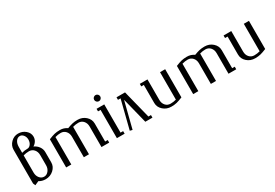

<svg xmlns="http://www.w3.org/2000/svg" viewBox="29 -1319 2963 2071"><g transform="rotate(-30 1510.5 -284.0)"><path d="M64 -28.8V-448.2Q64 -500 102.1 -538.1Q140.1 -576.2 191.9 -576.2Q245.6 -576.2 283.7 -543Q321.8 -509.8 321.8 -463.9Q321.8 -435.5 307.1 -411.4Q292.5 -387.2 267.1 -372.1Q303.7 -356 325.9 -324.7Q348.1 -293.5 348.1 -255.9V-127.9Q348.1 -75.7 306.4 -37.8Q264.6 0 206.1 0Q161.6 0 126 -22L76.2 0ZM127.9 -127.9Q127.9 -87.4 150.4 -59.8Q172.9 -32.2 206.1 -32.2Q238.3 -32.2 261.2 -60.5Q284.2 -88.9 284.2 -127.9V-255.9Q284.2 -297.4 260.3 -324.7Q236.3 -352.1 198.2 -352.1Q164.1 -352.1 127.9 -341.8ZM127.9 -374Q162.1 -383.8 198.2 -383.8Q223.1 -383.8 240.5 -407.5Q257.8 -431.2 257.8 -463.9Q257.8 -496.6 239.3 -520.3Q220.7 -543.9 195.8 -543.9Q166 -543.9 147 -516.6Q127.9 -489.3 127.9 -448.2Z M460 0V-351.1Q504.4 -369.6 533.4 -376.7Q562.5 -383.8 602.1 -383.8Q651.9 -383.8 690.9 -356Q730 -371.1 757.8 -377.4Q785.6 -383.8 821.8 -383.8Q880.9 -383.8 922.4 -346.4Q963.9 -309.1 963.9 -255.9V-32.2H996.1V0H899.9V-255.9Q899.9 -297.4 876 -324.7Q852.1 -352.1 814 -352.1Q779.8 -352.1 744.1 -341.8V0H680.2V-255.9Q680.2 -297.4 656.2 -324.7Q632.3 -352.1 594.2 -352.1Q560.1 -352.1 523.9 -341.8V0Z M1060.1 -352.1V-383.8H1155.8V-32.2H1188V0H1091.8V-352.1ZM1097.2 -453.1Q1085.9 -464.4 1085.9 -480Q1085.9 -495.6 1097.2 -506.8Q1108.4 -518.1 1124 -518.1Q1139.6 -518.1 1150.6 -506.8Q1161.6 -495.6 1161.6 -480Q1161.6 -464.4 1150.6 -453.1Q1139.6 -441.9 1124 -441.9Q1108.4 -441.9 1097.2 -453.1Z M1252 0 1340.8 -352.1H1308.6V-383.8H1414.6L1502.9 -32.2H1534.7V0H1445.8L1365.7 -319.8L1282.7 7.8Z M1598.6 -352.1V-383.8H1694.3V-127.9Q1694.3 -86.4 1718.3 -59.3Q1742.2 -32.2 1780.3 -32.2Q1816.4 -32.2 1850.6 -42V-383.8H1914.6V-33.2Q1869.6 -14.6 1840.6 -7.3Q1811.5 0 1772.5 0Q1713.4 0 1671.9 -37.4Q1630.4 -74.7 1630.4 -127.9V-352.1Z M2042 0V-351.1Q2086.4 -369.6 2115.5 -376.7Q2144.5 -383.8 2184.1 -383.8Q2233.9 -383.8 2272.9 -356Q2312 -371.1 2339.8 -377.4Q2367.7 -383.8 2403.8 -383.8Q2462.9 -383.8 2504.4 -346.4Q2545.9 -309.1 2545.9 -255.9V-32.2H2578.1V0H2481.9V-255.9Q2481.9 -297.4 2458 -324.7Q2434.1 -352.1 2396 -352.1Q2361.8 -352.1 2326.2 -341.8V0H2262.2V-255.9Q2262.2 -297.4 2238.3 -324.7Q2214.4 -352.1 2176.3 -352.1Q2142.1 -352.1 2106 -341.8V0Z M2642.1 -352.1V-383.8H2737.8V-127.9Q2737.8 -86.4 2761.7 -59.3Q2785.6 -32.2 2823.7 -32.2Q2859.9 -32.2 2894 -42V-383.8H2958V-33.2Q2913.1 -14.6 2884 -7.3Q2855 0 2815.9 0Q2756.8 0 2715.3 -37.4Q2673.8 -74.7 2673.8 -127.9V-352.1Z"/></g></svg>

Font: Gawaa
Style: Regular
Weight: 400
Designer: T. Christopher White
Version: Version 1.0